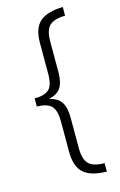

<svg xmlns="http://www.w3.org/2000/svg" viewBox="-132 -771 617 986"><g transform="rotate(-15 177.0 -278.5)"><path d="M308 159Q225 158 186 124Q147 90 147 10V-149Q147 -210 124.5 -233Q102 -256 47 -257V-300Q99 -300 123 -321Q147 -342 147 -406V-568Q147 -646 185.5 -680Q224 -714 308 -716V-670Q250 -669 225 -645.5Q200 -622 200 -562V-399Q200 -344 181 -316Q162 -288 120 -279V-277Q163 -268 181.5 -239Q200 -210 200 -156V5Q200 65 224.5 89.5Q249 114 308 114Z"/></g></svg>

Font: Noto Sans Lao UI ExtCond Light
Style: Regular
Weight: 300
Width: 2
Designer: Monotype Design Team
Foundry: Monotype Imaging Inc.
Version: Version 2.000; ttfautohint (v1.8.4.7-5d5b)